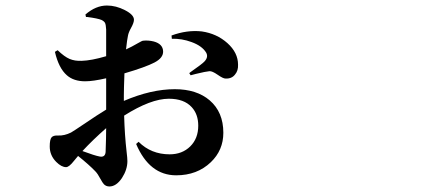

<svg xmlns="http://www.w3.org/2000/svg" viewBox="-20 -594 1540 688"><path d="M372.1 74.2Q360.4 74.2 352.5 66.4Q347.7 61.5 339.8 46.9Q330.1 28.3 321.3 19.5Q298.8 -3.9 259.8 -35.2Q253.9 -28.3 245.1 -17.6Q227.5 4.9 216.8 4.9Q200.2 4.9 181.6 -13.7Q158.2 -37.1 158.2 -69.3Q158.2 -93.8 164.6 -101.6Q170.9 -109.4 188.5 -108.4Q210.9 -107.4 234.4 -119.1Q243.2 -124 279.3 -148.4Q331.1 -183.6 360.4 -201.2V-265.6V-313.5Q313.5 -302.7 285.2 -302.7Q244.1 -302.7 219.7 -324.2Q190.4 -349.6 176.8 -408.2L186.5 -414.1Q210.9 -390.6 229.5 -382.8Q248 -375 272.5 -376Q307.6 -377 360.4 -392.6Q360.4 -440.4 360.4 -488.3Q359.4 -505.9 356.4 -511.7Q353.5 -517.6 343.8 -522.5Q330.1 -528.3 292 -533.2Q289.1 -533.2 288.1 -533.2L286.1 -542Q323.2 -574.2 363.3 -574.2Q395.5 -574.2 427.7 -557.6Q460 -541 460 -523.4Q460 -512.7 450.2 -495.1Q440.4 -477.5 438.5 -465.8Q435.5 -453.1 431.6 -417Q451.2 -425.8 474.6 -439.5Q489.3 -448.2 493.2 -448.2Q511.7 -450.2 531.2 -445.3Q563.5 -436.5 564.5 -410.2Q565.4 -386.7 533.7 -370.1Q502 -353.5 425.8 -331.1Q425.8 -330.1 425.8 -328.1Q423.8 -274.4 423.8 -252V-232.4Q521.5 -274.4 606.4 -274.4Q684.6 -274.4 731.4 -234.4Q780.3 -192.4 780.3 -118.2Q780.3 -55.7 735.4 -12.7Q686.5 34.2 611.3 34.2Q515.6 34.2 467.8 -78.1L476.6 -85.9Q521.5 -41 587.9 -41Q632.8 -41 661.6 -69.3Q690.4 -97.7 690.4 -143.6Q690.4 -184.6 667 -210Q639.6 -240.2 585 -240.2Q520.5 -240.2 424.8 -179.7Q426.8 -109.4 433.6 -50.8Q436.5 -27.3 436.5 -16.6Q436.5 13.7 417 43.9Q396.5 74.2 372.1 74.2ZM358.4 -48.8Q360.4 -101.6 360.4 -134.8Q312.5 -92.8 275.4 -52.7Q320.3 -36.1 336.9 -33.2Q356.4 -29.3 358.4 -48.8ZM788.1 -312.5Q779.3 -312.5 759.8 -326.2Q740.2 -339.8 730.5 -338.9Q717.8 -337.9 681.6 -329.1Q668 -325.2 663.1 -324.2L658.2 -332Q660.2 -333 663.1 -335.9Q705.1 -365.2 712.9 -374Q727.5 -389.6 718.8 -405.3Q704.1 -429.7 666 -443.4Q631.8 -456.1 595.7 -455.1L594.7 -466.8Q650.4 -487.3 703.1 -481.4Q756.8 -473.6 794.9 -439.5Q833 -405.3 833 -362.3Q834 -340.8 822.3 -327.1Q810.5 -311.5 788.1 -312.5Z"/></svg>

Font: Bpmf GenYo Min B
Style: B
Weight: 700
Foundry: But Ko
Version: Version 1.320